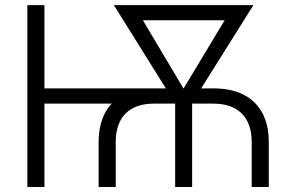

<svg xmlns="http://www.w3.org/2000/svg" viewBox="-20 -748 1172 768"><path d="M374.5 0V-178.7Q374.5 -248 400.1 -296.1Q425.8 -344.2 475.3 -369.4Q524.9 -394.5 595.7 -394.5H832.5Q904.8 -394.5 954.1 -369.4Q1003.4 -344.2 1029.3 -296.1Q1055.2 -248 1055.2 -178.7V0H986.8V-179.2Q986.8 -254.4 947 -293.9Q907.2 -333.5 832.5 -333.5H595.7Q522 -333.5 482.4 -293.9Q442.9 -254.4 442.9 -179.2V0ZM89.4 0V-727.5H157.7V0ZM139.2 -333.5V-394.5H624.5V-333.5ZM680.7 0V-377.4H748.5V0ZM688.5 -322.3 435.5 -727.5H515.6L736.3 -356.4L725.6 -322.3ZM702.1 -322.3 693.4 -359.4 915 -727.5H993.7L739.3 -322.3ZM489.3 -667V-727.5H935.1V-667Z"/></svg>

Font: Inter 20pt Light
Style: Regular
Weight: 300
Version: Version 4.001;git-66647c0bb